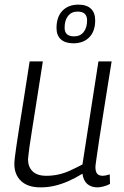

<svg xmlns="http://www.w3.org/2000/svg" viewBox="-20 -799 537 829"><path d="M155 10Q100 10 71 -17.5Q42 -45 42 -91Q42 -101 44 -118.5Q46 -136 50.5 -166.5Q55 -197 62.5 -245Q70 -293 81.5 -364Q93 -435 108 -534H165Q148 -425 136.5 -352.5Q125 -280 118 -235.5Q111 -191 107.5 -167Q104 -143 103 -131Q102 -119 101 -111Q101 -79 120.5 -59.5Q140 -40 180 -40Q207 -40 232 -45.5Q257 -51 282.5 -62.5Q308 -74 336 -89L405 -534H462Q442 -407 428.5 -324.5Q415 -242 408 -193.5Q401 -145 397.5 -121.5Q394 -98 393 -89.5Q392 -81 392 -78Q392 -58 399.5 -49Q407 -40 424 -40Q428 -40 436.5 -41.5Q445 -43 454 -46L455 -5Q443 2 427 6Q411 10 401 10Q374 10 357 -4.5Q340 -19 336 -49Q305 -30 275.5 -17Q246 -4 216.5 3Q187 10 155 10ZM297 -612Q262 -612 243 -629Q224 -646 224 -678Q224 -726 249.5 -752.5Q275 -779 319 -779Q354 -779 372.5 -761.5Q391 -744 391 -711Q391 -664 365.5 -638Q340 -612 297 -612ZM300 -642Q326 -642 341 -660.5Q356 -679 356 -711Q356 -749 315 -749Q289 -749 274 -730.5Q259 -712 259 -679Q259 -642 300 -642Z"/></svg>

Font: Georama ExtraCondensed Thin Light
Style: Italic
Weight: 300
Italic angle: -9°
Version: Version 1.001